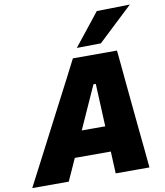

<svg xmlns="http://www.w3.org/2000/svg" viewBox="-137 -1051 977 1134"><g transform="rotate(-10 351.0 -484.0)"><path d="M-36.5 0Q-6 -58.5 27 -122Q59.5 -185.5 90 -243.5L216.5 -487.5Q249 -550.5 277 -604Q304.5 -657.5 333 -713H597.5Q602.5 -657.5 608 -605Q613 -552.5 619 -487L643 -239Q649 -182 655 -119.5Q661 -56.5 666.5 0H464Q462.5 -32 461 -65.5Q459.5 -99 458 -132H242Q227 -98.5 212 -65.2Q197 -32 182.5 0ZM426 -541 310.5 -284.5H451.5L440 -541ZM366.5 -769.5Q405.5 -819 444 -867Q482 -915 520.5 -963.5L719.5 -967.5Q665.5 -916.5 613 -867.5Q560.5 -818 511 -771.5Z"/></g></svg>

Font: Heraclito ExtraBold
Style: Italic
Weight: 800
Italic angle: -12°
Designer: Kostas Bartsokas (font) & Cristiano Sobral (main changes)
Foundry: Kostas Bartsokas (font) & Cristiano Sobral (main changes)
Version: Version 1.00;July 8, 2020;FontCreator 13.0.0.2655 64-bit